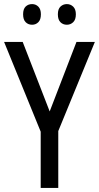

<svg xmlns="http://www.w3.org/2000/svg" viewBox="-20 -919 484 939"><path d="M223 -374 354 -714H444L265 -278V0H179V-275L0 -714H91ZM93 -849Q93 -875 105.5 -887Q118 -899 137 -899Q155 -899 167.5 -886.5Q180 -874 180 -849Q180 -823 167.5 -810.5Q155 -798 137 -798Q118 -798 105.5 -810.5Q93 -823 93 -849ZM263 -849Q263 -875 276 -887Q289 -899 307 -899Q325 -899 338 -886.5Q351 -874 351 -849Q351 -823 338 -810.5Q325 -798 307 -798Q288 -798 275.5 -810.5Q263 -823 263 -849Z"/></svg>

Font: Noto Sans Devanagari Condensed
Style: Regular
Weight: 400
Width: 3
Designer: Jelle Bosma - Monotype Design Team
Foundry: Monotype Imaging Inc.
Version: Version 2.004; ttfautohint (v1.8.4.7-5d5b)